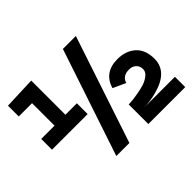

<svg xmlns="http://www.w3.org/2000/svg" viewBox="-145 -942 1184 1184"><g transform="rotate(-45 447.5 -350.0)"><path d="M553 -313Q585 -418 701 -418Q774 -418 819.5 -377Q865 -336 865 -257Q865 -144 714 -105Q657 -90 605 -90H875V0H553V-171Q562 -171 576.5 -172Q591 -173 628.5 -179Q666 -185 694.5 -193.5Q723 -202 746.5 -220Q770 -238 770 -262Q770 -289 752.5 -305.5Q735 -322 707 -322Q649 -322 636 -275ZM621 -700 388 0H274L508 -700ZM21 -692 232 -700V-402H332V-308H21V-402H137V-598H21Z"/></g></svg>

Font: Edgecutting Lite Medium
Style: Medium
Weight: 500
Designer: RandomMaerks (Nguyen Gia Bao)
Version: Version 1.0